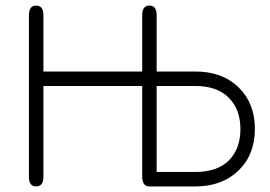

<svg xmlns="http://www.w3.org/2000/svg" viewBox="-20 -663 972 690"><path d="M543 -608V-406H682Q779 -406 837.5 -349Q896 -292 896 -200Q896 -107 837 -50Q778 7 682 7H517Q491 7 491 -29V-354H136V-28Q136 7 110 7Q84 7 84 -27V-608Q84 -643 110 -643Q136 -643 136 -608V-406H491V-608Q491 -643 517 -643Q543 -643 543 -608ZM682 -354H543V-45H682Q761 -45 802.5 -86.5Q844 -128 844 -199Q844 -270 802 -312Q760 -354 682 -354Z"/></svg>

Font: Jura
Style: Regular
Weight: 400
Designer: Daniel Johnson, Alexei Vanyashin
Foundry: Daniel Johnson
Version: Version 5.103